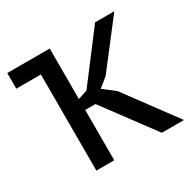

<svg xmlns="http://www.w3.org/2000/svg" viewBox="-118 -622 748 744"><g transform="rotate(-30 256.0 -250.0)"><path d="M191 -274 233 -288 394 -500H480L325 -299L284 -266L336 -226L503 0H404L237 -225H191V0H111V-430H1V-500H191Z"/></g></svg>

Font: PT Sans
Style: Regular
Weight: 400
Version: Version 2.003W OFL; ttfautohint (v1.6)